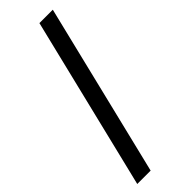

<svg xmlns="http://www.w3.org/2000/svg" viewBox="-286 -731 913 913"><g transform="rotate(-45 170.5 -275.0)"><path d="M13 160 225 -710H315L103 160Z"/></g></svg>

Font: Assistant ExtraLight
Style: Bold
Weight: 700
Version: Version 3.000